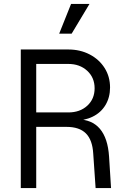

<svg xmlns="http://www.w3.org/2000/svg" viewBox="-20 -950 651 970"><path d="M85 -700H325Q385 -700 433 -675Q481 -650 508.5 -606.5Q536 -563 536 -508Q536 -458 513 -419.5Q490 -381 448 -360.5Q406 -340 350 -340L370 -347Q444 -347 484.5 -299.5Q525 -252 531 -159L541 0H463L451 -174Q447 -243 414 -276Q381 -309 316 -309H163V0H85ZM458 -504Q458 -558 420.5 -592.5Q383 -627 325 -627H163V-382H325Q384 -382 421 -416Q458 -450 458 -504ZM339 -930H432L342 -780H279Z"/></svg>

Font: Uncut Sans Variable
Style: Regular
Weight: 400
Designer: Kasper Nordkvist
Foundry: UNCUT.wtf
Version: Version 1.303;Glyphs 3.1.2 (3151)